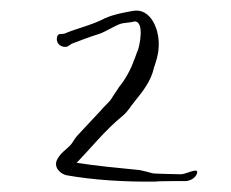

<svg xmlns="http://www.w3.org/2000/svg" viewBox="-20 -668 443 368"><path d="M358 -338C359 -347 334 -333 326 -334C326 -334 271 -335 272 -336C265 -338 257 -340 248 -342C208 -346 164 -350 127 -356C155 -385 182 -419 214 -445C227 -456 229 -463 240 -476C254 -493 270 -514 275 -538C279 -550 283 -561 284 -576C287 -612 268 -654 234 -647C213 -643 200 -641 181 -633C157 -620 128 -614 102 -603C103 -604 95 -602 96 -603C93 -603 91 -601 90 -599C85 -585 98 -575 110 -579C109 -579 118 -584 117 -584C135 -591 151 -597 170 -603C182 -607 199 -618 210 -622C219 -625 228 -624 238 -627C257 -627 248 -581 244 -571C243 -570 238 -554 237 -553C231 -535 219 -514 208 -501C208 -500 195 -482 195 -481C190 -472 179 -464 173 -456L130 -410C123 -403 121 -397 116 -391C106 -380 97 -376 90 -363C81 -347 97 -334 108 -332C158 -323 221 -319 279 -320C280 -321 337 -321 337 -321C347 -322 357 -329 358 -338Z"/></svg>

Font: Photofail
Style: Regular
Weight: 400
Foundry: Cannot Into Space Fonts
Version: Version 0.97